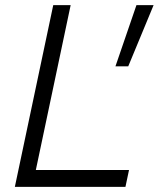

<svg xmlns="http://www.w3.org/2000/svg" viewBox="-20 -730 620 750"><path d="M38 0H470L484 -66H120L256 -710H188ZM431 -471H481L580 -710H513Z"/></svg>

Font: Geist Light
Style: Italic
Weight: 300
Italic angle: -12°
Designer: Basement.studio, Andrés Briganti, Mateo Zaragoza
Foundry: Basement.studio, Vercel, Andrés Briganti, Guido Ferreyra, Mateo Zaragoza
Version: Version 1.500